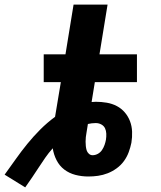

<svg xmlns="http://www.w3.org/2000/svg" viewBox="-76 -755 696 830"><path d="M-56 0Q-32 -33 -8 -67Q16 -101 42.5 -133.5Q69 -166 98.5 -195.5Q128 -225 162 -250L187 -400H113V-520H207L242 -735H389L354 -520H516V-400H334L320 -314Q325 -314 329.5 -314.5Q334 -315 338 -315Q362 -315 385.5 -311Q409 -307 429 -296.5Q449 -286 463.5 -269Q478 -252 486 -231Q494 -210 495 -186Q496 -162 492 -138Q488 -118 480.5 -97.5Q473 -77 460 -59Q447 -41 428.5 -27.5Q410 -14 389.5 -6Q369 2 348 5Q327 8 306 8Q277 8 250 1Q223 -6 202 -22Q181 -38 168.5 -62.5Q156 -87 152 -114Q134 -94 119.5 -73Q105 -52 91 -30.5Q77 -9 62.5 12.5Q48 34 33 55ZM324 -84Q336 -84 347 -90Q358 -96 365 -106.5Q372 -117 376 -128.5Q380 -140 382 -151Q384 -164 383.5 -177Q383 -190 378 -200.5Q373 -211 362 -217Q351 -223 338 -223Q330 -223 321 -222Q312 -221 304 -219L298 -182Q296 -172 295 -162Q294 -152 294 -142.5Q294 -133 295 -123.5Q296 -114 298.5 -105.5Q301 -97 308 -90.5Q315 -84 324 -84Z"/></svg>

Font: Iosevka Heavy Extended Oblique
Style: Regular
Weight: 900
Width: 7
Italic angle: -9°
Monospace: yes
Designer: Belleve Invis
Foundry: Belleve Invis
Version: Version 32.5.0; ttfautohint (v1.8.4)